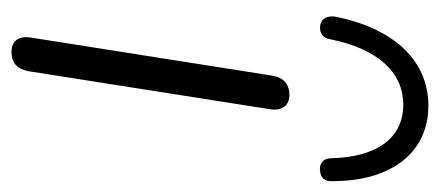

<svg xmlns="http://www.w3.org/2000/svg" viewBox="-242 -540 787 344"><g transform="rotate(90 152.0 -367.5)"><path d="M72 6C92 6 103 -4 107 -24L175 -456C179 -478 169 -492 150 -492C130 -492 118 -481 115 -461L47 -30C43 -7 53 6 72 6ZM27 -547C39 -546 48 -552 50 -566C67 -649 108 -696 167 -696C226 -696 261 -650 263 -567C263 -552 273 -545 286 -547C299 -548 305 -556 304 -570C304 -677 251 -741 169 -741C89 -741 32 -681 10 -578C6 -560 13 -548 27 -547Z"/></g></svg>

Font: SN Pro Light
Style: Italic
Weight: 300
Italic angle: -8.99998°
Designer: Tobias Whetton
Foundry: Supernotes
Version: Version 1.001;Glyphs 3.2 (3249)